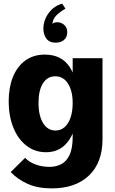

<svg xmlns="http://www.w3.org/2000/svg" viewBox="-20 -822 635 1062"><path d="M266 220Q189 220 134 195.5Q79 171 39 130L119 51Q140 74 176 87.5Q212 101 253 101Q290 101 319 86Q348 71 365 34.5Q382 -2 382 -65V-500H547V-52Q547 77 472.5 148.5Q398 220 266 220ZM234 20Q173 20 126 -16.5Q79 -53 53.5 -117Q28 -181 28 -261Q28 -337 51 -395Q74 -453 119 -486.5Q164 -520 228 -520Q322 -520 367 -449Q412 -378 412 -255Q412 -173 392.5 -111.5Q373 -50 333.5 -15Q294 20 234 20ZM287 -100Q316 -100 337.5 -119Q359 -138 370.5 -172.5Q382 -207 382 -252Q382 -298 370 -331Q358 -364 337 -382Q316 -400 286 -400Q242 -400 217.5 -361Q193 -322 193 -253Q193 -182 218.5 -141Q244 -100 287 -100ZM342 -774Q315 -759 293.5 -738.5Q272 -718 270 -690Q273 -694 280.5 -696.5Q288 -699 297 -699Q318 -699 335 -684.5Q352 -670 352 -644Q352 -617 334.5 -601.5Q317 -586 288 -586Q253 -586 236.5 -608.5Q220 -631 220 -663Q220 -710 249 -749.5Q278 -789 324 -802Z"/></svg>

Font: Moderustic
Style: Bold
Weight: 700
Designer: Tural Alisoy
Foundry: TAFT Foundry
Version: Version 2.120